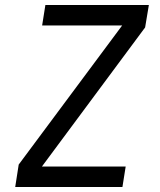

<svg xmlns="http://www.w3.org/2000/svg" viewBox="-20 -750 640 770"><path d="M41 0H471L484 -82H148L562 -640L577 -730H162L149 -648H470L55 -90Z"/></svg>

Font: JetBrains Mono
Style: Italic
Weight: 400
Italic angle: -9°
Monospace: yes
Designer: Philipp Nurullin, Konstantin Bulenkov
Foundry: JetBrains
Version: Version 2.305